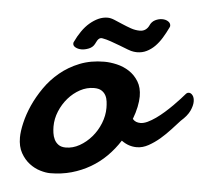

<svg xmlns="http://www.w3.org/2000/svg" viewBox="-43 -551 658 609"><g transform="rotate(5 286.0 -246.0)"><path d="M253.4 -269Q230.5 -269 209.2 -257.6Q188 -246.1 171.6 -227.3Q155.3 -208.5 145.5 -184.8Q135.7 -161.1 135.7 -136.2Q135.7 -127 137.2 -116Q138.7 -105 143.3 -95.5Q147.9 -85.9 156.7 -79.6Q165.5 -73.2 180.2 -73.2Q202.6 -73.2 223.9 -85.2Q245.1 -97.2 261.7 -116.5Q278.3 -135.7 288.1 -160.2Q297.9 -184.6 297.9 -209.5Q297.9 -219.2 296.6 -229.7Q295.4 -240.2 290.8 -249Q286.1 -257.8 277.3 -263.4Q268.6 -269 253.4 -269ZM278.8 -355Q297.4 -355 318.6 -350.1Q339.8 -345.2 357.9 -333.5Q376 -321.8 387.9 -302.5Q399.9 -283.2 399.9 -254.9Q399.9 -240.2 396 -221.4Q392.1 -202.6 384.3 -182.1Q389.2 -176.3 395.5 -173.8Q401.9 -171.4 409.2 -171.4Q419.4 -171.4 431.9 -177.2Q444.3 -183.1 457.5 -192.4Q470.7 -201.7 483.9 -213.4Q497.1 -225.1 508.8 -236.8Q520.5 -248.5 530 -259Q539.6 -269.5 545.9 -276.9Q549.3 -280.3 554.2 -280.3Q561 -280.3 566.4 -273.2Q571.8 -266.1 571.8 -253.4Q571.8 -240.7 564.2 -224.1Q556.6 -207.5 536.1 -189.5Q524.4 -176.8 509.3 -160.2Q494.1 -143.6 477.1 -128.9Q460 -114.3 441.4 -104Q422.9 -93.8 404.3 -93.8Q391.6 -93.8 379.6 -97.7Q367.7 -101.6 355.5 -110.4Q337.9 -83 315.4 -60.5Q293 -38.1 265.4 -22Q237.8 -5.9 205.8 3.2Q173.8 12.2 137.7 12.2Q124 12.2 106 6.8Q87.9 1.5 71.5 -11Q55.2 -23.4 43.9 -43.5Q32.7 -63.5 32.7 -92.3Q32.7 -111.8 39.1 -139.2Q45.4 -166.5 58.3 -195.6Q71.3 -224.6 91.1 -253.2Q110.8 -281.7 138.2 -304.4Q165.5 -327.1 200.7 -341.1Q235.8 -355 278.8 -355ZM475.1 -481.4Q466.3 -462.9 456.5 -447Q446.8 -431.2 435.1 -419.4Q423.3 -407.7 409.4 -400.9Q395.5 -394 378.9 -394Q376 -394 373 -394.3Q370.1 -394.5 367.2 -395Q361.3 -395.5 349.1 -400.1Q336.9 -404.8 322.5 -410.4Q308.1 -416 293.2 -421.1Q278.3 -426.3 267.1 -428.2Q266.1 -428.2 265.1 -428.5Q264.2 -428.7 263.2 -428.7Q258.8 -428.7 255.9 -426.5Q252.9 -424.3 250.7 -421.1Q248.5 -418 247.1 -414.6Q245.6 -411.1 244.1 -408.7Q238.3 -397.5 225.8 -392.6Q213.4 -387.7 203.1 -387.7Q191.9 -387.7 183.6 -392.1Q175.3 -396.5 175.3 -403.8Q175.3 -407.2 176.3 -408.7Q185.1 -427.7 196.3 -443.8Q207.5 -460 220.7 -471.2Q233.9 -482.4 248 -488.8Q262.2 -495.1 276.9 -495.1Q286.6 -495.1 298.8 -490Q311 -484.9 324.7 -479Q338.4 -473.1 352.8 -468Q367.2 -462.9 381.8 -462.9Q392.1 -462.9 399.4 -468Q406.7 -473.1 410.6 -481.4Q416 -494.1 427.2 -499.8Q438.5 -505.4 449.7 -505.4Q460.9 -505.4 468.8 -500.2Q476.6 -495.1 476.6 -486.8V-485.8Q476.6 -484.9 476.1 -484.1Q475.6 -483.4 475.1 -481.4Z"/></g></svg>

Font: Damion
Style: Regular
Weight: 400
Foundry: vernon adams
Version: Version 1.000